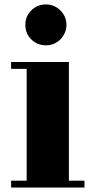

<svg xmlns="http://www.w3.org/2000/svg" viewBox="-20 -783 424 864"><path d="M279 -671Q279 -652 271.5 -635Q264 -618 251.5 -605.5Q239 -593 222.5 -586Q206 -579 187 -579Q148 -579 121 -605.5Q94 -632 94 -671Q94 -710 121 -736.5Q148 -763 187 -763Q206 -763 222.5 -756Q239 -749 251.5 -736.5Q264 -724 271.5 -707.5Q279 -691 279 -671ZM290 30H360V61H30V30H100V-473H30V-504H290Z"/></svg>

Font: Cafe24 ClassicType
Style: Regular
Weight: 400
Designer: Cafe24 thkim, hmlim, mnelim & 4IR
Foundry: Cafe24
Version: Version 1.000